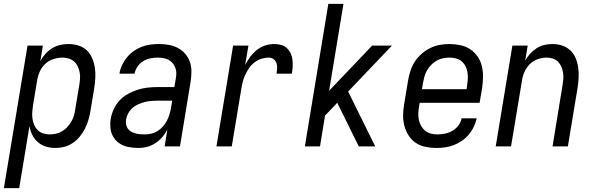

<svg xmlns="http://www.w3.org/2000/svg" viewBox="-48 -755 3068 990"><path d="M-28 215 94 -520H173L160 -440Q171 -460 186 -477Q201 -494 220.5 -506Q240 -518 261.5 -523Q283 -528 304 -528Q331 -528 356 -520.5Q381 -513 399 -496Q417 -479 427 -455.5Q437 -432 441 -406.5Q445 -381 443.5 -354Q442 -327 438 -301L418 -181Q414 -158 407.5 -135.5Q401 -113 390 -91.5Q379 -70 363.5 -51Q348 -32 327.5 -18Q307 -4 284 2Q261 8 238 8Q213 8 189.5 1Q166 -6 148 -21.5Q130 -37 119 -58.5Q108 -80 104 -105L51 215ZM208 -62Q224 -62 240.5 -65.5Q257 -69 272 -78Q287 -87 299 -100Q311 -113 320 -128.5Q329 -144 333.5 -160Q338 -176 340 -192L360 -312Q363 -329 364.5 -346.5Q366 -364 363 -380.5Q360 -397 353 -412Q346 -427 334.5 -437.5Q323 -448 307 -453Q291 -458 274 -458Q251 -458 226.5 -450Q202 -442 184 -424.5Q166 -407 156 -383.5Q146 -360 143 -337L123 -217Q120 -199 118.5 -181Q117 -163 119 -146Q121 -129 127.5 -113Q134 -97 145.5 -85Q157 -73 173.5 -67.5Q190 -62 208 -62Z M667 8Q639 8 612 2.5Q585 -3 564 -18.5Q543 -34 531.5 -58Q520 -82 521 -110Q520 -113 520.5 -114Q521 -115 520.5 -116.5Q520 -118 520.5 -119.5Q521 -121 521 -122.5Q521 -124 521 -125.5Q521 -127 521 -129Q521 -131 521.5 -132.5Q522 -134 522 -135.5Q522 -137 522.5 -138.5Q523 -140 523 -142Q527 -167 538.5 -192Q550 -217 568.5 -237Q587 -257 611.5 -270.5Q636 -284 661 -292Q686 -300 711.5 -303Q737 -306 763 -306H851L858 -347Q859 -353 860 -360Q861 -367 861 -373Q862 -392 854.5 -409Q847 -426 834 -437.5Q821 -449 803 -453.5Q785 -458 766 -458Q747 -458 727 -454Q707 -450 690 -439.5Q673 -429 661 -411.5Q649 -394 646 -375H568Q571 -397 581 -418.5Q591 -440 606 -458.5Q621 -477 640.5 -491Q660 -505 682 -513.5Q704 -522 726.5 -525Q749 -528 771 -528Q797 -528 822.5 -523.5Q848 -519 869.5 -507.5Q891 -496 907 -477.5Q923 -459 931 -436Q939 -413 939 -387Q939 -361 935 -335L880 0H801L815 -88Q805 -67 789.5 -49Q774 -31 754 -17.5Q734 -4 711.5 2Q689 8 667 8ZM699 -62Q715 -62 732.5 -66Q750 -70 765.5 -80Q781 -90 793 -104Q805 -118 813 -133.5Q821 -149 826 -166Q831 -183 834 -200L840 -236H763Q747 -236 730 -234.5Q713 -233 697 -228.5Q681 -224 664.5 -217Q648 -210 635 -198.5Q622 -187 613.5 -171.5Q605 -156 602 -139Q600 -127 602 -114.5Q604 -102 610.5 -92.5Q617 -83 627 -77Q637 -71 649 -67.5Q661 -64 673.5 -63Q686 -62 699 -62Z M1068 0 1154 -520H1233L1216 -420Q1227 -441 1242 -461.5Q1257 -482 1276.5 -497.5Q1296 -513 1319 -520.5Q1342 -528 1365 -528Q1383 -528 1400.5 -523.5Q1418 -519 1430.5 -507.5Q1443 -496 1450.5 -480.5Q1458 -465 1460 -447.5Q1462 -430 1461 -411.5Q1460 -393 1457 -375H1378Q1380 -389 1381 -403Q1382 -417 1377.5 -429.5Q1373 -442 1362.5 -450Q1352 -458 1338 -458Q1319 -458 1300 -452Q1281 -446 1264.5 -433.5Q1248 -421 1236.5 -404Q1225 -387 1216.5 -369Q1208 -351 1203.5 -332.5Q1199 -314 1196 -295L1147 0Z M1524 0 1645 -735H1723L1649 -287L1871 -520H1973L1747 -283L1887 0H1802L1691 -225L1628 -159L1602 0Z M2201 8Q2172 8 2144.5 2Q2117 -4 2095 -19Q2073 -34 2058.5 -57Q2044 -80 2037 -106.5Q2030 -133 2030.5 -161.5Q2031 -190 2036 -219L2056 -339Q2060 -364 2068 -389Q2076 -414 2090.5 -436.5Q2105 -459 2125.5 -477Q2146 -495 2170 -507Q2194 -519 2219.5 -523.5Q2245 -528 2269 -528Q2298 -528 2326 -522Q2354 -516 2376.5 -501Q2399 -486 2414.5 -463.5Q2430 -441 2436.5 -414Q2443 -387 2442.5 -358.5Q2442 -330 2438 -301L2425 -225H2116L2113 -208Q2110 -190 2109 -172.5Q2108 -155 2111.5 -138Q2115 -121 2123 -106.5Q2131 -92 2143.5 -81.5Q2156 -71 2172.5 -66.5Q2189 -62 2207 -62Q2227 -62 2246.5 -66Q2266 -70 2284.5 -80.5Q2303 -91 2316 -108.5Q2329 -126 2332 -145H2410Q2405 -123 2395 -101.5Q2385 -80 2369.5 -61.5Q2354 -43 2333.5 -29Q2313 -15 2291 -6.5Q2269 2 2246 5Q2223 8 2201 8ZM2358 -295 2360 -312Q2363 -330 2364 -347.5Q2365 -365 2362.5 -381.5Q2360 -398 2352.5 -413Q2345 -428 2332.5 -438.5Q2320 -449 2304 -453.5Q2288 -458 2270 -458Q2254 -458 2236.5 -454.5Q2219 -451 2204 -442.5Q2189 -434 2176 -421Q2163 -408 2154 -392.5Q2145 -377 2140.5 -360.5Q2136 -344 2133 -328L2128 -295Z M2508 0 2594 -520H2673L2660 -442Q2670 -461 2685 -477.5Q2700 -494 2718.5 -506Q2737 -518 2758.5 -523Q2780 -528 2800 -528Q2827 -528 2851 -520Q2875 -512 2893 -495Q2911 -478 2920.5 -454.5Q2930 -431 2933.5 -405.5Q2937 -380 2935.5 -353.5Q2934 -327 2930 -301L2880 0H2801L2852 -312Q2855 -329 2856.5 -346Q2858 -363 2855.5 -379.5Q2853 -396 2846.5 -411Q2840 -426 2829 -437Q2818 -448 2802.5 -453Q2787 -458 2770 -458Q2747 -458 2723.5 -449.5Q2700 -441 2682.5 -423Q2665 -405 2655.5 -382.5Q2646 -360 2643 -337L2587 0Z"/></svg>

Font: Iosevka Term Oblique
Style: Regular
Weight: 400
Italic angle: -9°
Monospace: yes
Designer: Belleve Invis
Foundry: Belleve Invis
Version: Version 31.4.0